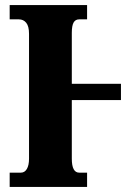

<svg xmlns="http://www.w3.org/2000/svg" viewBox="-20 -734 534 754"><path d="M18 -56H62Q77 -56 85.5 -70.5Q94 -85 94 -111V-601Q94 -631 83 -644.5Q72 -658 54 -658H18V-714H322V-658H291Q276 -658 269 -645.5Q262 -633 262 -605V-405H455V-341H262V-111Q262 -56 291 -56H322V0H18Z"/></svg>

Font: Noto Serif CondBlack
Style: Regular
Weight: 900
Width: 3
Designer: Monotype Design Team
Foundry: Monotype Imaging Inc.
Version: Version 1.001